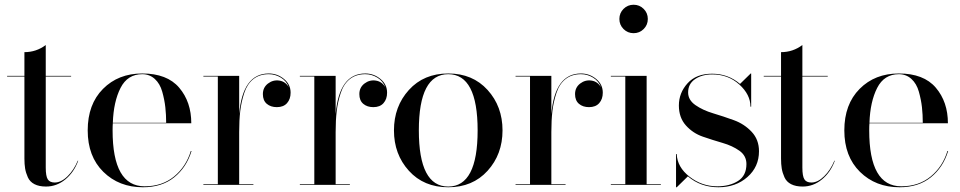

<svg xmlns="http://www.w3.org/2000/svg" viewBox="-20 -780 4050 810"><path d="M310 -102Q292 -53 255.5 -23Q219 7 174 7Q145 7 125.5 -3Q106 -13 97.5 -32Q89 -51 86 -69Q83 -87 83 -111V-457H10V-460H83V-560Q133 -560 173 -590V-460H280V-457H173V-73Q173 -37 181.5 -23.5Q190 -10 211 -10Q238 -10 265 -36.5Q292 -63 308 -102Z M788 -143Q767 -74 715 -32Q663 10 583 10Q482 10 416 -55Q350 -120 350 -230Q350 -340 414.5 -405Q479 -470 580 -470Q685 -470 736 -410Q787 -350 787 -260H456Q455 -250 455 -230Q455 6 590 6Q664 6 714.5 -35.5Q765 -77 785 -143ZM580 -467Q518 -467 488.5 -409Q459 -351 456 -262H681Q681 -296 677.5 -327.5Q674 -359 664.5 -393Q655 -427 633 -447Q611 -467 580 -467Z M838 -3H899V-457H838V-460H989V-299Q1004 -470 1114 -470Q1150 -470 1178 -447Q1206 -424 1206 -389Q1206 -362 1191 -345Q1176 -328 1148 -328Q1122 -328 1105.5 -342Q1089 -356 1089 -383Q1089 -411 1110.5 -427.5Q1132 -444 1158.5 -440Q1185 -436 1199 -411Q1189 -438 1165 -452.5Q1141 -467 1114 -467Q1075 -467 1049 -446.5Q1023 -426 1010.5 -388Q998 -350 993.5 -311.5Q989 -273 989 -223V-3H1049V0H838Z M1245 -3H1306V-457H1245V-460H1396V-299Q1411 -470 1521 -470Q1557 -470 1585 -447Q1613 -424 1613 -389Q1613 -362 1598 -345Q1583 -328 1555 -328Q1529 -328 1512.5 -342Q1496 -356 1496 -383Q1496 -411 1517.5 -427.5Q1539 -444 1565.5 -440Q1592 -436 1606 -411Q1596 -438 1572 -452.5Q1548 -467 1521 -467Q1482 -467 1456 -446.5Q1430 -426 1417.5 -388Q1405 -350 1400.5 -311.5Q1396 -273 1396 -223V-3H1456V0H1245Z M1705 -59.5Q1642 -129 1642 -230Q1642 -331 1705 -400.5Q1768 -470 1871 -470Q1974 -470 2037 -400.5Q2100 -331 2100 -230Q2100 -129 2037 -59.5Q1974 10 1871 10Q1768 10 1705 -59.5ZM1871 -467Q1747 -467 1747 -230Q1747 7 1871 7Q1995 7 1995 -230Q1995 -467 1871 -467Z M2155 -3H2216V-457H2155V-460H2306V-299Q2321 -470 2431 -470Q2467 -470 2495 -447Q2523 -424 2523 -389Q2523 -362 2508 -345Q2493 -328 2465 -328Q2439 -328 2422.5 -342Q2406 -356 2406 -383Q2406 -411 2427.5 -427.5Q2449 -444 2475.5 -440Q2502 -436 2516 -411Q2506 -438 2482 -452.5Q2458 -467 2431 -467Q2392 -467 2366 -446.5Q2340 -426 2327.5 -388Q2315 -350 2310.5 -311.5Q2306 -273 2306 -223V-3H2366V0H2155Z M2610.5 -657.5Q2593 -675 2593 -700Q2593 -725 2610.5 -742.5Q2628 -760 2653 -760Q2678 -760 2695.5 -742.5Q2713 -725 2713 -700Q2713 -675 2695.5 -657.5Q2678 -640 2653 -640Q2628 -640 2610.5 -657.5ZM2557 -3H2618V-457H2557V-460H2708V-3H2768V0H2557Z M2835 10H2832V-130H2835Q2837 -75 2889 -34.5Q2941 6 3006 6Q3058 6 3093.5 -16.5Q3129 -39 3129 -88Q3129 -123 3099.5 -144Q3070 -165 3028.5 -177Q2987 -189 2945 -203.5Q2903 -218 2873.5 -251Q2844 -284 2844 -335Q2844 -388 2880.5 -428.5Q2917 -469 2984 -469Q3052 -469 3102 -426L3147 -470H3149V-330H3146Q3146 -381 3099 -423.5Q3052 -466 2985 -466Q2941 -466 2912 -446Q2883 -426 2883 -390Q2883 -358 2914 -336.5Q2945 -315 2988.5 -302Q3032 -289 3076 -273Q3120 -257 3151 -224Q3182 -191 3182 -142Q3182 -76 3133 -33Q3084 10 3011 10Q2936 10 2882 -36Z M3502 -102Q3484 -53 3447.5 -23Q3411 7 3366 7Q3337 7 3317.5 -3Q3298 -13 3289.5 -32Q3281 -51 3278 -69Q3275 -87 3275 -111V-457H3202V-460H3275V-560Q3325 -560 3365 -590V-460H3472V-457H3365V-73Q3365 -37 3373.5 -23.5Q3382 -10 3403 -10Q3430 -10 3457 -36.5Q3484 -63 3500 -102Z M3980 -143Q3959 -74 3907 -32Q3855 10 3775 10Q3674 10 3608 -55Q3542 -120 3542 -230Q3542 -340 3606.5 -405Q3671 -470 3772 -470Q3877 -470 3928 -410Q3979 -350 3979 -260H3648Q3647 -250 3647 -230Q3647 6 3782 6Q3856 6 3906.5 -35.5Q3957 -77 3977 -143ZM3772 -467Q3710 -467 3680.5 -409Q3651 -351 3648 -262H3873Q3873 -296 3869.5 -327.5Q3866 -359 3856.5 -393Q3847 -427 3825 -447Q3803 -467 3772 -467Z"/></svg>

Font: Bodoni* 72
Style: Regular
Weight: 400
Version: Version 1.003